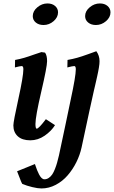

<svg xmlns="http://www.w3.org/2000/svg" viewBox="-20 -792 645 1087"><path d="M214.4 -497.1 234.9 -494.1Q246.6 -478.5 246.6 -445.8Q246.6 -414.1 213.6 -272.9Q180.7 -131.8 180.7 -90.3Q180.7 -63.5 188 -63.5Q199.2 -63.5 239.7 -117.2L291.5 -83.5Q270.5 -49.8 232.7 -23.7Q194.8 2.4 151.4 2.4Q105.5 2.4 80.6 -20.5Q55.7 -43.5 55.7 -82Q55.7 -103.5 84 -231.9Q112.3 -360.4 112.3 -399.9Q112.3 -418 103 -418Q94.2 -418 64.5 -410.2L65.4 -452.6Q92.8 -457.5 118.4 -465.1Q144 -472.7 171.4 -482.7Q198.7 -492.7 214.4 -497.1ZM248.5 -772.5Q275.4 -772.5 292 -758.1Q308.6 -743.7 308.6 -722.2Q308.6 -693.8 283.4 -672.1Q258.3 -650.4 226.6 -650.4Q199.7 -650.4 182.6 -664.6Q165.5 -678.7 165.5 -700.7Q165.5 -729 191.4 -750.7Q217.3 -772.5 248.5 -772.5ZM231.4 223.1Q244.6 223.1 256.1 215.3Q267.6 207.5 275.6 195.6Q283.7 183.6 291 165Q298.3 146.5 303 129.9Q307.6 113.3 313 90.8V91.3Q324.7 40 350.3 -84Q376 -208 380.4 -228Q409.2 -360.8 409.2 -399.9Q409.2 -418 400.4 -418Q391.1 -418 361.3 -410.2L362.3 -452.6Q392.6 -458 417.7 -465.1Q442.9 -472.2 478.5 -485.1Q514.2 -498 525.4 -502Q543.5 -477.5 543.5 -445.8Q543.5 -438.5 542.7 -429.4Q542 -420.4 539.8 -408.4Q537.6 -396.5 535.9 -387Q534.2 -377.4 530.5 -361.3Q526.9 -345.2 524.9 -336.2Q522.9 -327.1 518.3 -307.4Q513.7 -287.6 511.7 -279.3Q494.1 -202.6 441.9 42.5Q432.6 85.4 412.4 126.2Q392.1 167 363.3 200.4Q334.5 233.9 295.7 254.4Q256.8 274.9 214.8 274.9Q194.3 274.9 162.8 267.3Q131.3 259.8 106 249Q105 247.1 101.8 241Q98.6 234.9 97.7 231.9L98.1 232.4Q80.6 189.5 76.7 177.7L177.7 136.7Q178.2 137.7 182.1 149.4Q186 161.1 190.4 172.1Q194.8 183.1 201.2 195.6Q207.5 208 215.3 215.6Q223.1 223.1 231.4 223.1ZM545.4 -772.5Q572.3 -772.5 588.9 -758.1Q605.5 -743.7 605.5 -722.2Q605.5 -693.8 580.1 -672.1Q554.7 -650.4 522.9 -650.4Q496.1 -650.4 479 -664.6Q461.9 -678.7 461.9 -700.7Q461.9 -729 487.8 -750.7Q513.7 -772.5 545.4 -772.5Z"/></svg>

Font: Flanker
Style: Bold Italic
Weight: 700
Italic angle: -12°
Designer: Flanker
Version: Version 2.000